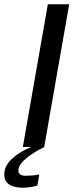

<svg xmlns="http://www.w3.org/2000/svg" viewBox="-70 -688 348 899"><path d="M37 0 154 -668H254L137 0ZM37 191Q-5 191 -27.5 175.5Q-50 160 -50 129Q-50 89 -14 55.5Q22 22 76 0H138Q105 16 77 35Q49 54 32.5 73Q16 92 16 110Q16 123 25 129Q34 135 50 135Q63 135 81 133.5Q99 132 114 129L105 181Q86 186 69 188.5Q52 191 37 191Z"/></svg>

Font: Gantari Medium
Style: Italic
Weight: 500
Italic angle: -10°
Designer: Anugrah Pasau
Foundry: Lafontype
Version: Version 1.000